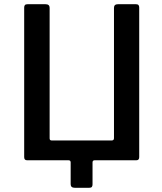

<svg xmlns="http://www.w3.org/2000/svg" viewBox="-20 -762 771 913"><path d="M336 131Q316 131 316 114V10Q316 0 305 0H108Q95 0 95 -15V-726Q95 -734 98.5 -738Q102 -742 112 -742H196Q216 -742 216 -725V-104Q216 -94 226 -94H511Q522 -94 522 -105V-725Q522 -742 541 -742H626Q635 -742 638.5 -738Q642 -734 642 -726V-15Q642 0 629 0H431Q420 0 420 10V115Q420 123 416.5 127Q413 131 404 131Z"/></svg>

Font: Libre Franklin Medium
Style: Regular
Weight: 500
Designer: Pablo Impallari, Rodrigo Fuenzalida, Nhung Nguyen
Foundry: Impallari Type
Version: Version 3.000